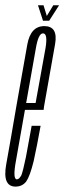

<svg xmlns="http://www.w3.org/2000/svg" viewBox="-42 -705 244 728"><path d="M17 2.5 22 -25Q5.5 -25 18.5 -95.5Q30.5 -166 55 -302Q84 -465 94 -522Q103.5 -578.5 121 -578.5Q140 -578.5 130.5 -522Q120 -467 93 -314.5H51.5L47 -288.5H123.5Q124.5 -295.5 125 -301.5Q155 -470.5 167 -538.5Q178.5 -606 126 -606Q74 -606 61.5 -536Q49.5 -466 20 -302Q-3 -166.5 -18.5 -81.5Q-33.5 2.5 17 2.5ZM22 -25 17 2.5Q42.5 2.5 57.5 -17Q71.5 -37 85.5 -93.5Q98 -150 112 -228H78Q66.5 -165 56.5 -110.5Q45.5 -57 39 -40.5Q30.5 -25 22 -25ZM121 -626.5H144.5L182 -685H160L135.5 -644.5L123 -685H102Z"/></svg>

Font: Anybody UltraCondensed ExtraLight
Style: Italic
Weight: 250
Width: 1
Italic angle: -10°
Version: Version 1.113;gftools[0.9.25]